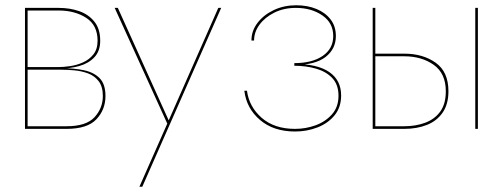

<svg xmlns="http://www.w3.org/2000/svg" viewBox="-20 -490 1912 730"><path d="M80 -231V-225H213Q236 -225 263 -222.5Q290 -220 314.5 -211Q339 -202 355 -181.5Q371 -161 371 -125Q371 -79 339.5 -44.5Q308 -10 233 -10H80V0H233Q312 0 346.5 -36.5Q381 -73 381 -125Q381 -170 359 -192.5Q337 -215 299 -223Q261 -231 213 -231ZM80 -229H203Q246 -229 281.5 -239Q317 -249 339 -272.5Q361 -296 361 -335Q361 -380 339 -407.5Q317 -435 281.5 -447.5Q246 -460 203 -460H80V-450H203Q265 -450 308 -422Q351 -394 351 -335Q351 -303 335 -283Q319 -263 295 -252.5Q271 -242 246 -238.5Q221 -235 203 -235H80ZM75 -460V0H85V-460Z M821 -460H810L616 -20H627L428 -460H416L616 -20L510 220H521Z M1099 -243Q1179 -243 1218 -273.5Q1257 -304 1257 -353Q1257 -390 1237 -416Q1217 -442 1183 -456Q1149 -470 1106 -470Q1060 -470 1021.5 -452Q983 -434 959.5 -403.5Q936 -373 936 -336H946Q946 -368 966.5 -396Q987 -424 1023 -442Q1059 -460 1105 -460Q1164 -460 1205.5 -431.5Q1247 -403 1247 -353Q1247 -305 1207 -277.5Q1167 -250 1099 -250ZM1102 10Q1147 10 1187 -5.5Q1227 -21 1252 -51.5Q1277 -82 1277 -127Q1277 -185 1232 -216Q1187 -247 1099 -247V-240Q1143 -240 1181.5 -229Q1220 -218 1243.5 -193Q1267 -168 1267 -126Q1267 -83 1242 -55Q1217 -27 1179.5 -13.5Q1142 0 1102 0Q1023 0 975 -42Q927 -84 919 -145H909Q917 -78 968.5 -34Q1020 10 1102 10Z M1787 -460V0H1797V-460ZM1397 -460V0H1407V-460ZM1399 -276H1517Q1583 -276 1629 -243.5Q1675 -211 1675 -143Q1675 -95 1654 -66Q1633 -37 1597 -23.5Q1561 -10 1517 -10H1399V0H1517Q1565 0 1603 -15Q1641 -30 1663 -62Q1685 -94 1685 -143Q1685 -217 1636.5 -251.5Q1588 -286 1517 -286H1399Z"/></svg>

Font: Jost Thin
Style: Regular
Weight: 250
Version: Version 3.710